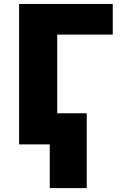

<svg xmlns="http://www.w3.org/2000/svg" viewBox="-20 -734 618 976"><path d="M77.1 0V-713.9H553.2V-558.1H271V-158.2H420.9V222.2H232.9V0Z"/></svg>

Font: Open Sans ExtBd
Style: Bold
Weight: 800
Foundry: Ascender Corporation
Version: Version 1.10